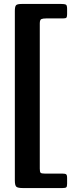

<svg xmlns="http://www.w3.org/2000/svg" viewBox="-20 -800 389 970"><path d="M90 -780H289.5Q306.5 -780 312.8 -776.8Q319 -773.5 319 -755.5V-728.5Q319 -715.5 315.8 -711.2Q312.5 -707 299 -707H214.5Q197 -707 189 -703.5Q181 -700 181 -681V52Q181 68.5 185.2 72.8Q189.5 77 206.5 77H294.5Q309 77 314 80.5Q319 84 319 99V128Q319 142.5 315 146.2Q311 150 296 150H94.5Q71 150 63 143.8Q55 137.5 55 111.5V-745Q55 -766.5 60.8 -773.2Q66.5 -780 90 -780Z"/></svg>

Font: Besley SemiBold
Style: Regular
Weight: 600
Designer: Owen Earl
Foundry: indestructible type*
Version: Version 2.001; ttfautohint (v1.8.3)